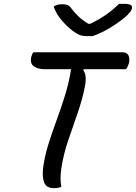

<svg xmlns="http://www.w3.org/2000/svg" viewBox="-20 -972 707 999"><path d="M299 0Q284 7 262 7Q222 7 210.5 -21Q199 -49 204 -96Q212 -158 231 -219Q250 -280 273 -342.5Q296 -405 317 -471.5Q338 -538 350 -612H211Q177 -612 156 -627Q135 -642 143 -677Q145 -684 147.5 -690Q150 -696 154 -700H616Q640 -700 648 -684.5Q656 -669 651 -644Q648 -635 644.5 -626.5Q641 -618 636 -612H416L413 -607Q422 -596 425 -576Q428 -556 422 -523Q408 -452 383 -381Q358 -310 334 -239Q310 -168 299 -95Q291 -41 299 0ZM462 -784H431Q412 -784 397 -789Q382 -794 359 -811Q331 -832 302.5 -864.5Q274 -897 259 -938Q271 -945 280.5 -947.5Q290 -950 304 -950Q321 -950 332 -945.5Q343 -941 353 -926Q368 -906 388.5 -886.5Q409 -867 440 -848H449Q501 -873 538 -900Q575 -927 599 -952H624Q651 -952 660 -946Q669 -940 667 -930Q666 -922 657 -909.5Q648 -897 628 -880Q592 -851 549.5 -825.5Q507 -800 462 -784Z"/></svg>

Font: Recursive Sn Csl St
Style: Italic
Weight: 400
Italic angle: -15°
Version: Version 1.079;hotconv 1.0.112;makeotfexe 2.5.65598; ttfautoh